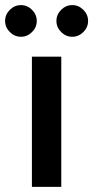

<svg xmlns="http://www.w3.org/2000/svg" viewBox="-56 -732 365 752"><path d="M69 0V-510H184V0ZM227 -588Q202 -588 183.5 -606.5Q165 -625 165 -650Q165 -675 183.5 -693.5Q202 -712 227 -712Q252 -712 270.5 -693.5Q289 -675 289 -650Q289 -625 270.5 -606.5Q252 -588 227 -588ZM26 -588Q1 -588 -17.5 -606.5Q-36 -625 -36 -650Q-36 -675 -17.5 -693.5Q1 -712 26 -712Q51 -712 69.5 -693.5Q88 -675 88 -650Q88 -625 69.5 -606.5Q51 -588 26 -588Z"/></svg>

Font: MuseoModerno Thin Medium
Style: Regular
Weight: 500
Version: Version 1.003